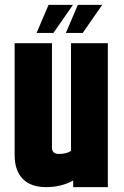

<svg xmlns="http://www.w3.org/2000/svg" viewBox="-20 -767 507 787"><path d="M271 -590H422V0H280V-27Q231 0 169 0Q106 0 73 -34Q40 -68 40 -132V-590H193V-162Q193 -136 221 -136Q251 -136 271 -148ZM299 -747H399L319 -632H250ZM179 -747H279L199 -632H130Z"/></svg>

Font: Khand Black
Style: Regular
Weight: 900
Designer: Sanchit Sawaria and Jyotish Sonowal (Devanagari), Satya Rajpurohit (Latin)
Foundry: Indian Type Foundry
Version: Version 2.000;PS 1.0;hotconv 1.0.79;makeotf.lib2.5.61930